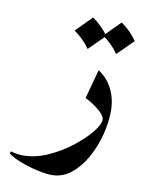

<svg xmlns="http://www.w3.org/2000/svg" viewBox="-123 -415 474 630"><g transform="rotate(10 114.0 -99.5)"><path d="M-55.7 120.6 -52.2 113.8Q-33.2 120.1 -11.2 120.1Q29.8 120.1 71.5 101.3Q113.3 82.5 148.2 55.2Q183.1 27.8 204.3 1.5Q225.6 -24.9 225.6 -40Q225.6 -54.2 203.4 -72.3Q181.2 -90.3 158.2 -101.1L184.6 -198.2Q214.8 -179.2 231.2 -146.2Q247.6 -113.3 247.6 -73.2Q247.6 -34.7 236.6 7.3Q225.6 49.3 205.1 85.7Q184.6 122.1 156 144.5Q127.4 167 92.3 167Q72.8 167 43.7 160.4Q14.6 153.8 -13.2 143.3Q-41 132.8 -55.7 120.6ZM136.7 -365.7Q168.9 -343.3 189.5 -313L136.7 -260.7Q126.5 -275.9 113.3 -288.8Q100.1 -301.8 84.5 -313ZM231.9 -365.7Q264.2 -343.3 284.7 -313L231.9 -260.7Q221.7 -275.9 208.5 -288.8Q195.3 -301.8 179.7 -313Z"/></g></svg>

Font: Lateef Medium
Style: Regular
Weight: 500
Designer: SIL International
Foundry: SIL International
Version: Version 4.200